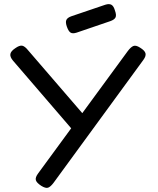

<svg xmlns="http://www.w3.org/2000/svg" viewBox="-20 -706 769 935"><path d="M181 199Q158 184 154.5 171Q151 158 166 138L602 -457Q617 -477 629.5 -482Q642 -487 662 -474Q685 -460 688.5 -446.5Q692 -433 678 -414L241 184Q226 204 214 208Q202 212 181 199ZM363 -39 43 -411Q28 -429 30.5 -443Q33 -457 54 -471Q75 -486 88 -483.5Q101 -481 117 -461L398 -135ZM353 -547Q334 -541 324 -547Q314 -553 306 -575Q298 -597 303 -608.5Q308 -620 328 -627L493 -683Q512 -689 523 -682.5Q534 -676 540 -654Q548 -632 542.5 -621Q537 -610 517 -603Z"/></svg>

Font: Fredoka Expanded
Style: Regular
Weight: 400
Width: 7
Designer: Ben Nathan
Foundry: Milena B. Brandão, Ben Nathan
Version: Version 2.001